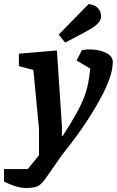

<svg xmlns="http://www.w3.org/2000/svg" viewBox="-77 -763 581 955"><path d="M56 172Q24 172 -5 162Q-34 152 -57 140V78H61L117 9V-122L89 -415L17 -434V-496L206 -512L231 -136V-87H235Q277 -152 302.5 -198Q328 -244 341.5 -280Q355 -316 361.5 -349.5Q368 -383 372 -422L304 -462L330 -513Q351 -518 377 -517Q403 -516 427.5 -509Q452 -502 468 -488.5Q484 -475 484 -455Q484 -418 467.5 -371.5Q451 -325 423 -273.5Q395 -222 362 -171Q329 -120 295.5 -75Q262 -30 234 4L153 120Q130 154 110.5 163Q91 172 56 172ZM247 -551 215 -591 364 -743Q398 -738 412 -720.5Q426 -703 426 -682Q426 -664 411 -648Q396 -632 375.5 -620Q355 -608 340 -600Z"/></svg>

Font: Faustina VF Beta
Style: Italic
Weight: 400
Italic angle: -8°
Designer: Alfonso Garcia
Foundry: Omnibus-Type
Version: Version 1.006